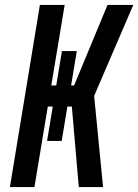

<svg xmlns="http://www.w3.org/2000/svg" viewBox="-20 -755 558 775"><path d="M20 0 141 -735H241L187 -410H207L230 -549H290L267 -410H279L414 -735H518L360 -368L396 0H298L270 -325H252L229 -186H170L193 -325H173L119 0Z"/></svg>

Font: Iosevka SS04 Semibold
Style: Italic
Weight: 600
Italic angle: -9°
Monospace: yes
Designer: Belleve Invis
Foundry: Belleve Invis
Version: Version 19.0.0; ttfautohint (v1.8.4)